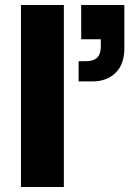

<svg xmlns="http://www.w3.org/2000/svg" viewBox="-20 -749 518 769"><path d="M64 0V-729H235.8V0ZM294.9 -422.9V-503.9H323.2Q355 -503.9 369.4 -518.3Q383.8 -532.7 383.8 -562V-591.8H305.2V-729H478V-555.2Q478 -491.7 442.9 -457.3Q407.7 -422.9 350.1 -422.9Z"/></svg>

Font: Hubot Sans Expanded
Style: Bold
Weight: 700
Width: 7
Designer: Deni Anggara
Foundry: GitHub
Version: Version 1.001;gftools[0.9.31]